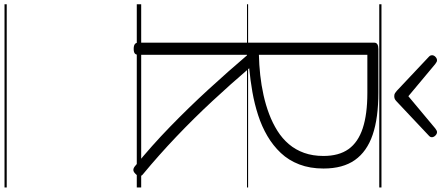

<svg xmlns="http://www.w3.org/2000/svg" viewBox="-586 -816 2002 871"><g transform="rotate(90 415.5 -381.0)"><path d="M202 14Q188 14 181 9Q174 4 174 -7V-1077Q174 -1087 181.5 -1091.5Q189 -1096 203 -1096H400Q516 -1096 592 -1070Q668 -1044 706.5 -989.5Q745 -935 745 -847Q745 -786 726.5 -737.5Q708 -689 674.5 -653.5Q641 -618 597.5 -592.5Q554 -567 503 -550.5Q452 -534 398 -524.5Q344 -515 290 -510Q361 -427 439 -343Q517 -259 600.5 -179.5Q684 -100 771 -28Q779 -22 779.5 -13Q780 -4 768 7Q759 16 750.5 15.5Q742 15 733 7Q643 -66 555.5 -151Q468 -236 386 -325.5Q304 -415 229 -503V-7Q229 4 223 9Q217 14 202 14ZM229 -554Q275 -555 321 -560Q367 -565 412 -575Q457 -585 498 -600.5Q539 -616 574 -638Q609 -660 634.5 -690Q660 -720 674 -759Q688 -798 688 -847Q688 -917 657 -960.5Q626 -1004 562.5 -1025Q499 -1046 402 -1046H229ZM580 -1362Q588 -1362 595.5 -1354.5Q603 -1347 603 -1338Q603 -1336 602 -1333Q601 -1330 597 -1326L442 -1180Q437 -1175 431.5 -1171.5Q426 -1168 417 -1168Q408 -1168 403 -1171.5Q398 -1175 392 -1180L237 -1326Q233 -1330 232 -1333.5Q231 -1337 231 -1339Q231 -1348 238.5 -1355Q246 -1362 254 -1362Q259 -1362 262.5 -1359.5Q266 -1357 271 -1354L417 -1232L563 -1354Q568 -1357 571.5 -1359.5Q575 -1362 580 -1362ZM0 590H831V600H0ZM0 -20H831V0H0ZM0 -505H831V-500H0ZM0 -1110H831V-1100H0Z"/></g></svg>

Font: Playwrite FR Moderne Guides
Style: Regular
Weight: 400
Designer: Veronika Burian, José Scaglione
Foundry: TypeTogether
Version: Version 1.003